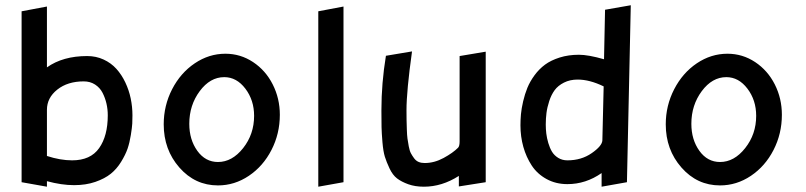

<svg xmlns="http://www.w3.org/2000/svg" viewBox="-20 -704 3061 729"><path d="M311 -491.2Q218.8 -491.2 158.2 -448.2V-679.2L62 -661.1V-12.2L158.2 4.9V-16.1Q213.9 -1 261.2 -1Q306.2 -1 342 -13.4Q377.9 -25.9 400.6 -44.2Q423.3 -62.5 439.9 -89.6Q456.5 -116.7 464.4 -139.6Q472.2 -162.6 476.8 -191.4Q481.4 -220.2 482.2 -234.9Q482.9 -249.5 482.9 -266.1Q482.9 -298.3 476.3 -330.1Q469.7 -361.8 455.8 -391.1Q441.9 -420.4 421.9 -442.6Q401.9 -464.8 373.3 -478Q344.7 -491.2 311 -491.2ZM253.9 -95.2Q209 -95.2 158.2 -111.8V-287.1Q158.2 -332.5 197.5 -363.8Q236.8 -395 297.9 -395Q322.3 -395 340.8 -383.1Q359.4 -371.1 369.4 -351.6Q379.4 -332 384.3 -310.5Q389.2 -289.1 389.2 -266.1Q389.2 -188 356.4 -141.6Q323.7 -95.2 253.9 -95.2Z M807.6 0Q870.6 0 924.8 -36.4Q979 -72.8 1010.7 -134.5Q1042.5 -196.3 1042.5 -268.1Q1042.5 -330.1 1015.6 -383.3Q988.8 -436.5 940.9 -468.3Q893.1 -500 835.9 -500Q773.4 -500 719.5 -463.6Q665.5 -427.2 633.5 -365.2Q601.6 -303.2 601.6 -231.9Q601.6 -135.7 661.1 -67.9Q720.7 0 807.6 0ZM831.5 -411.1Q878.4 -411.1 911.6 -367.4Q944.8 -323.7 944.8 -264.2Q944.8 -194.3 903.1 -141.6Q861.3 -88.9 807.6 -88.9Q759.8 -88.9 729.2 -131.3Q698.7 -173.8 698.7 -233.9Q698.7 -304.7 738.3 -357.9Q777.8 -411.1 831.5 -411.1Z M1188.5 -661.1V4.9L1284.2 -12.2V-679.2Z M1523.4 -286.1Q1523.4 -358.4 1544.4 -508.8L1445.3 -492.2Q1428.2 -388.2 1428.2 -286.1V-280.8Q1428.2 -241.7 1428.7 -220.5Q1429.2 -199.2 1432.1 -164.1Q1435.1 -128.9 1441.2 -109.1Q1447.3 -89.4 1459 -64.5Q1470.7 -39.6 1487.5 -26.6Q1504.4 -13.7 1530.3 -4.4Q1556.2 4.9 1589.4 4.9Q1658.2 4.9 1722.2 -36.1V3.9L1824.2 -12.2V-507.8L1725.1 -491.2V-167Q1725.1 -148.9 1719.2 -143.1Q1699.7 -123.5 1664.3 -104.2Q1628.9 -85 1592.3 -85Q1579.6 -85 1569.6 -89.1Q1559.6 -93.3 1552.5 -102.8Q1545.4 -112.3 1540.3 -121.8Q1535.2 -131.3 1532 -148.4Q1528.8 -165.5 1527.1 -178Q1525.4 -190.4 1524.7 -212.9Q1523.9 -235.4 1523.7 -248.3Q1523.4 -261.2 1523.4 -286.1Z M2277.3 -667 2273.4 -479Q2213.9 -496.1 2178.2 -496.1Q2138.2 -496.1 2105 -485.6Q2071.8 -475.1 2049.3 -458.5Q2026.9 -441.9 2009.5 -418.2Q1992.2 -394.5 1982.4 -370.6Q1972.7 -346.7 1966.3 -319.3Q1960 -292 1958 -270.5Q1956.1 -249 1956.1 -228Q1956.1 -185.5 1967 -146.5Q1978 -107.4 1999 -75.4Q2020 -43.5 2055.2 -24.2Q2090.3 -4.9 2134.3 -4.9Q2204.1 -4.9 2264.2 -46.9V4.9L2360.4 -12.2L2375 -684.1ZM2267.1 -170.9Q2266.1 -149.9 2226.8 -122.6Q2187.5 -95.2 2134.3 -95.2Q2114.7 -95.2 2099.6 -104.5Q2084.5 -113.8 2075.9 -127.9Q2067.4 -142.1 2061.8 -161.1Q2056.2 -180.2 2054.2 -197Q2052.2 -213.9 2052.2 -231Q2052.2 -253.9 2054.9 -275.1Q2057.6 -296.4 2065.4 -320.3Q2073.2 -344.2 2085.9 -361.6Q2098.6 -378.9 2121.3 -390.4Q2144 -401.9 2173.3 -401.9Q2218.8 -401.9 2272 -376Z M2713.9 0Q2776.9 0 2831.1 -36.4Q2885.3 -72.8 2917 -134.5Q2948.7 -196.3 2948.7 -268.1Q2948.7 -330.1 2921.9 -383.3Q2895 -436.5 2847.2 -468.3Q2799.3 -500 2742.2 -500Q2679.7 -500 2625.7 -463.6Q2571.8 -427.2 2539.8 -365.2Q2507.8 -303.2 2507.8 -231.9Q2507.8 -135.7 2567.4 -67.9Q2627 0 2713.9 0ZM2737.8 -411.1Q2784.7 -411.1 2817.9 -367.4Q2851.1 -323.7 2851.1 -264.2Q2851.1 -194.3 2809.3 -141.6Q2767.6 -88.9 2713.9 -88.9Q2666 -88.9 2635.5 -131.3Q2605 -173.8 2605 -233.9Q2605 -304.7 2644.5 -357.9Q2684.1 -411.1 2737.8 -411.1Z"/></svg>

Font: Comic Neue Angular
Style: Bold
Weight: 700
Designer: Craig Rozynski
Foundry: Craig Rozynski
Version: Version 2.003